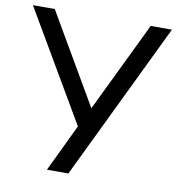

<svg xmlns="http://www.w3.org/2000/svg" viewBox="-85 -792 798 865"><g transform="rotate(10 314.0 -359.5)"><path d="M187 0 300 -236V-200L-4 -719H96L342 -297H331L535 -719H632L285 0Z"/></g></svg>

Font: Nunitoga
Style: Medium
Weight: 500
Designer: Vernon Adams
Foundry: Vernon Adams
Version: Version 1.0